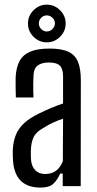

<svg xmlns="http://www.w3.org/2000/svg" viewBox="-20 -822 430 848"><path d="M158.5 6.5Q103 6.5 72.5 -22.8Q42 -52 37.5 -111.5Q37 -124 36.5 -136.2Q36 -148.5 36.5 -161Q38.5 -197 49.8 -225.5Q61 -254 86 -277.5Q111 -301 155 -322Q178.5 -333.5 205.5 -345Q232.5 -356.5 258.5 -365V-484Q258.5 -517 244.8 -531.5Q231 -546 195.5 -546Q165.5 -546 147.5 -533.5Q129.5 -521 128 -489Q127 -474 126.8 -454.8Q126.5 -435.5 127 -418.2Q127.5 -401 128 -391.5H50Q49.5 -413 49 -435.5Q48.5 -458 49 -479Q51 -523 66 -551.5Q81 -580 113.2 -593.8Q145.5 -607.5 199 -607.5Q252.5 -607.5 282.5 -593.2Q312.5 -579 324.8 -548Q337 -517 337 -468L336.5 0H257V-55.5H246Q233 -26.5 215.2 -10Q197.5 6.5 158.5 6.5ZM179.5 -53.5Q208 -53.5 227.5 -68Q247 -82.5 257.5 -110L258.5 -297.5Q238.5 -291.5 217.5 -282Q196.5 -272.5 170.5 -256.5Q138 -238 127.8 -214.8Q117.5 -191.5 116.5 -161Q116 -147.5 116.2 -137Q116.5 -126.5 117 -116Q119.5 -87 135.8 -70.2Q152 -53.5 179.5 -53.5ZM186.5 -635Q153 -635 128.2 -659.5Q103.5 -684 103.5 -718.5Q103.5 -752 128.2 -776.8Q153 -801.5 186.5 -801.5Q220.5 -801.5 245.2 -776.8Q270 -752 270 -718.5Q270 -684 245.2 -659.5Q220.5 -635 186.5 -635ZM186.5 -683Q201 -683 211.8 -693.8Q222.5 -704.5 222.5 -718.5Q222.5 -733 211.8 -743.5Q201 -754 186.5 -754Q172.5 -754 162 -743.5Q151.5 -733 151.5 -718.5Q151.5 -704.5 162 -693.8Q172.5 -683 186.5 -683Z"/></svg>

Font: Big Shoulders Text Thin
Style: Regular
Weight: 400
Version: Version 2.002